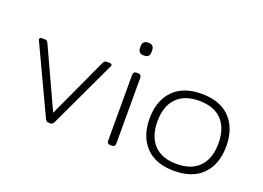

<svg xmlns="http://www.w3.org/2000/svg" viewBox="-101 -930 1636 1195"><g transform="rotate(20 717.0 -332.5)"><path d="M266 -17 57 -462Q55 -466 55 -468Q55 -473 59 -476.5Q63 -480 69 -480H88Q99 -480 104 -476Q109 -472 113 -463L295 -68L477 -463Q481 -472 486 -476Q491 -480 502 -480H521Q529 -480 533 -474.5Q537 -469 533 -462L324 -17Q319 -8 314.5 -4Q310 0 301 0H289Q280 0 275.5 -4Q271 -8 266 -17Z M665 -629V-647Q665 -661 674 -670.5Q683 -680 696 -680H710Q723 -680 732 -670.5Q741 -661 741 -647V-629Q741 -615 732.5 -605.5Q724 -596 710 -596H696Q683 -596 674 -605.5Q665 -615 665 -629ZM676 -23V-457Q676 -480 699 -480H707Q730 -480 730 -457V-23Q730 0 707 0H699Q676 0 676 -23Z M871 -240Q871 -358 936.5 -426.5Q1002 -495 1125 -495Q1248 -495 1313.5 -426.5Q1379 -358 1379 -240Q1379 -122 1313.5 -53.5Q1248 15 1125 15Q1002 15 936.5 -53.5Q871 -122 871 -240ZM1327 -240Q1327 -340 1275 -394.5Q1223 -449 1125 -449Q1027 -449 975 -394.5Q923 -340 923 -240Q923 -140 975 -85.5Q1027 -31 1125 -31Q1223 -31 1275 -85.5Q1327 -140 1327 -240Z"/></g></svg>

Font: Mitr ExtraLight
Style: Regular
Weight: 250
Designer: Thanarat Vachiruckul
Foundry: Cadson Demak Co.,Ltd.
Version: Version 1.000